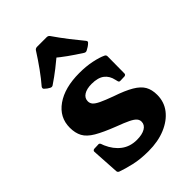

<svg xmlns="http://www.w3.org/2000/svg" viewBox="-225 -857 972 972"><g transform="rotate(-45 260.5 -371.5)"><path d="M322 -307Q384 -286 419.5 -265Q455 -244 469.5 -218.5Q484 -193 484 -156Q484 -105 454.5 -67Q425 -29 372.5 -7Q320 15 251 15Q193 15 148 4.5Q103 -6 73 -17Q64 -21 64 -30L55 -177Q55 -186 65 -188L93 -189Q103 -191 107 -181L113 -165Q133 -119 167.5 -93Q202 -67 250 -67Q288 -67 310 -80Q332 -93 332 -116Q332 -129 323 -139.5Q314 -150 290.5 -161.5Q267 -173 224 -189Q157 -215 119.5 -237Q82 -259 67.5 -286Q53 -313 53 -351Q53 -425 115.5 -469Q178 -513 283 -513Q332 -513 372 -504.5Q412 -496 435 -485Q444 -481 444 -471L443 -350Q443 -341 433 -339L403 -338Q393 -337 391 -347L388 -359Q381 -393 357 -411.5Q333 -430 288 -430Q253 -430 232.5 -417Q212 -404 212 -381Q212 -367 221 -356.5Q230 -346 254 -334.5Q278 -323 322 -307ZM100 -583Q94 -589 99 -598Q125 -628 153.5 -667.5Q182 -707 210 -751Q216 -758 226 -758H294Q304 -758 310 -751Q339 -709 368.5 -671Q398 -633 423 -603Q429 -595 422 -589Q415 -582 406.5 -576.5Q398 -571 390 -567Q381 -562 372 -568Q333 -593 301.5 -615.5Q270 -638 243 -661H270Q244 -639 212 -614Q180 -589 143 -564Q135 -559 126 -564Q120 -567 113 -572Q106 -577 100 -583Z"/></g></svg>

Font: Hahmlet ExtraBold
Style: Regular
Weight: 800
Designer: Minjoo Ham & Mark Frömberg
Foundry: hypertype
Version: Version 1.002